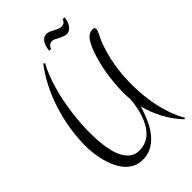

<svg xmlns="http://www.w3.org/2000/svg" viewBox="-275 -872 1151 1151"><g transform="rotate(-45 300.5 -296.5)"><path d="M568.8 -594.2Q575.7 -594.2 580.8 -591.3Q585.9 -588.4 585.9 -581.1Q585.9 -572.3 582.5 -562.7Q579.1 -553.2 574.2 -543.5Q569.3 -533.7 564.5 -524.4Q559.6 -515.1 556.2 -506.8Q527.3 -433.1 513.7 -355.2Q500 -277.3 500 -196.8Q500 -150.4 504.4 -102.1Q508.8 -53.7 519 -6.1Q529.3 41.5 545.7 87.2Q562 132.8 585.9 173.8L576.2 176.8Q528.8 126.5 496.1 65.7Q463.4 4.9 446.3 -62Q433.1 -19 415 22.9Q397 64.9 370.8 98.4Q344.7 131.8 309.8 152.3Q274.9 172.9 228 172.9Q192.4 172.9 165 158.4Q137.7 144 117.2 119.9Q96.7 95.7 82.8 64.7Q68.8 33.7 60.1 0.5Q51.3 -32.7 47.6 -65.7Q43.9 -98.6 43.9 -126Q43.9 -195.8 54.7 -266.6Q65.4 -337.4 86.7 -405.5Q107.9 -473.6 139.6 -537.4Q171.4 -601.1 213.9 -657.2L224.1 -651.9Q206.1 -619.6 191.2 -581.5Q176.3 -543.5 164.6 -502.2Q152.8 -460.9 144 -417.7Q135.3 -374.5 129.6 -331.5Q124 -288.6 121.1 -247.6Q118.2 -206.5 118.2 -169.9Q118.2 -147.5 119.4 -117.4Q120.6 -87.4 125 -55.2Q129.4 -22.9 138.2 8.3Q147 39.6 162.1 64.2Q177.2 88.9 199.7 104Q222.2 119.1 253.9 119.1Q285.2 119.1 310.1 108.2Q335 97.2 354 78.1Q373 59.1 387 33.9Q400.9 8.8 410.2 -19.5Q419.4 -47.9 425 -77.6Q430.7 -107.4 433.1 -135.7Q430.2 -164.1 430.2 -192.9Q430.2 -232.9 434.3 -278.6Q438.5 -324.2 447 -370.1Q455.6 -416 468.8 -459.7Q481.9 -503.4 500 -540Q505.9 -550.8 512.5 -560.5Q519 -570.3 527.1 -577.9Q535.2 -585.4 545.4 -589.8Q555.7 -594.2 568.8 -594.2ZM293.9 -686.5Q295.4 -709.5 302.7 -728Q305.7 -735.8 310.1 -743.4Q314.5 -751 320.8 -756.8Q327.1 -762.7 335.4 -766.4Q343.8 -770 354.5 -770Q366.7 -770 378.4 -764.6Q390.1 -759.3 401.6 -753.2Q413.1 -747.1 424.8 -741.7Q436.5 -736.3 448.2 -736.3Q460.4 -736.3 467.5 -740.5Q474.6 -744.6 478.5 -750Q482.9 -755.9 484.4 -763.7H501Q498.5 -740.7 490.7 -723.1Q483.9 -707.5 471.4 -695.1Q459 -682.6 438 -682.6Q426.3 -682.6 413.8 -688Q401.4 -693.4 389.4 -699.5Q377.4 -705.6 366.7 -710.9Q356 -716.3 347.2 -716.3Q335.4 -716.3 328.1 -711.4Q320.8 -706.5 316.9 -701.2Q312 -694.8 310.5 -686.5Z"/></g></svg>

Font: Montez
Style: Regular
Weight: 400
Designer: Astigmatic (AOETI)
Foundry: Astigmatic (AOETI)
Version: Version 1.001